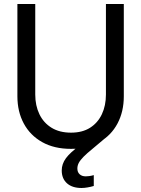

<svg xmlns="http://www.w3.org/2000/svg" viewBox="-20 -725 704 957"><path d="M334 17Q250 17 190.2 -16.7Q130.3 -50.3 98.5 -109.5Q66.7 -168.6 66.7 -245.1V-705H155.7V-253.7Q155.7 -198.7 176.5 -155.6Q197.3 -112.6 237 -88.2Q276.8 -63.8 334 -63.8Q390.4 -63.8 428.9 -88.2Q467.3 -112.6 487.7 -155.6Q508 -198.7 508 -253.7V-705H597.1V-245.1Q597.1 -168.6 565.7 -109.5Q534.3 -50.3 475.7 -16.7Q417 17 334 17ZM386.1 212Q340 212 313.8 188.6Q287.7 165.1 287.7 124.6Q287.7 92.1 308.7 63.5Q329.8 34.9 378.8 -0.8L416.8 -28.2L446.4 -23L521.3 -50.7L440.2 17.5Q412.8 39.7 396.2 56.6Q379.6 73.5 372.6 87.1Q365.6 100.7 365.6 115Q365.6 133.2 377 143.6Q388.3 154 407.4 154Q415.7 154 425.6 152.6Q435.4 151.3 447.4 147.8V202Q432.2 206.5 416.2 209.2Q400.2 212 386.1 212Z"/></svg>

Font: TikTok Sans Light
Style: Regular
Weight: 300
Version: Version 4.000